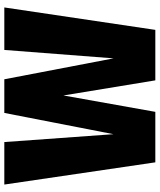

<svg xmlns="http://www.w3.org/2000/svg" viewBox="55 -795 740 890"><g transform="rotate(-90 425.0 -350.0)"><path d="M117.5 0 14.5 -700H211.5L248 -194L346.5 -700H502.5L599.5 -193.5L638.5 -700H835.5L731.5 0H497.5L427.5 -426L351.5 0Z"/></g></svg>

Font: Trispace ExtraBold
Style: Regular
Weight: 800
Designer: Tyler Finck
Foundry: Etcetera Type Company
Version: Version 1.210; ttfautohint (v1.8.3)